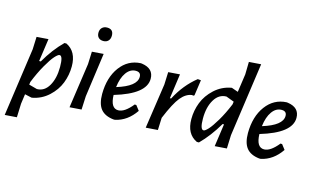

<svg xmlns="http://www.w3.org/2000/svg" viewBox="-102 -1002 2438 1492"><g transform="rotate(15 1116.5 -256.0)"><path d="M189 -465 163 -282H176Q238 -390 317 -468H333Q419 -426 419 -307Q419 -237 394 -172.5Q369 -108 313.5 -57Q258 -6 183 8H178L124 -4L113 75L109 185L13 192L91 -357L95 -458ZM305 -368Q293 -368 268 -340.5Q243 -313 207 -250Q171 -187 139 -107L136 -85L202 -67Q262 -67 297 -127Q332 -187 332 -279Q332 -368 305 -368Z M607 -670Q658 -670 658 -618Q658 -592 643.5 -576.5Q629 -561 604 -561Q579 -561 565 -575Q551 -589 551 -614Q551 -640 566.5 -655Q582 -670 607 -670ZM633 -465 584 -111 579 -3 484 4 536 -357 540 -458Z M1011 -108Q947 -14 850 7H837Q767 -1 734.5 -41.5Q702 -82 702 -162Q703 -295 766 -380Q829 -465 931 -470L941 -469Q1036 -455 1036 -372Q1036 -250 790 -177Q793 -71 855 -71Q906 -71 968 -148L981 -147ZM909 -403Q864 -403 833 -359.5Q802 -316 793 -241Q950 -289 950 -365Q950 -403 909 -403Z M1247 -465 1219 -266H1229Q1292 -387 1390 -465L1416 -463L1398 -337L1390 -332L1379 -334Q1331 -328 1290.5 -279Q1250 -230 1197 -102L1193 -3L1097 4L1150 -357L1154 -458Z M1665 -468 1716 -450 1737 -596 1739 -697 1836 -704 1752 -111 1748 -3 1652 4 1678 -178H1667Q1603 -69 1526 8H1509Q1422 -33 1422 -153Q1422 -222 1447 -286.5Q1472 -351 1528 -402.5Q1584 -454 1660 -468ZM1508 -181Q1508 -92 1536 -92Q1548 -92 1572.5 -118.5Q1597 -145 1633 -205.5Q1669 -266 1702 -346L1705 -368L1641 -392Q1580 -392 1544 -332Q1508 -272 1508 -181Z M2184 -108Q2120 -14 2023 7H2010Q1940 -1 1907.5 -41.5Q1875 -82 1875 -162Q1876 -295 1939 -380Q2002 -465 2104 -470L2114 -469Q2209 -455 2209 -372Q2209 -250 1963 -177Q1966 -71 2028 -71Q2079 -71 2141 -148L2154 -147ZM2082 -403Q2037 -403 2006 -359.5Q1975 -316 1966 -241Q2123 -289 2123 -365Q2123 -403 2082 -403Z"/></g></svg>

Font: Alegreya Sans SC Medium
Style: Italic
Weight: 500
Italic angle: -7°
Designer: Juan Pablo del Peral
Foundry: Huerta Tipografica
Version: Version 2.007